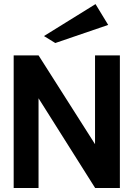

<svg xmlns="http://www.w3.org/2000/svg" viewBox="-20 -936 665 956"><path d="M48.1 0V-660H172.1L453.2 -218.1V-660H576.9V0H453.7L171.9 -446.7V0ZM255.3 -721.8 198.9 -756.5 455.6 -915.6 518.7 -811.9Z"/></svg>

Font: Panamera Thin
Style: Regular
Weight: 100
Designer: Bastien Sozeau
Foundry: NBR — Bastien Sozeau
Version: Version 3.003;gftools[0.9.33]